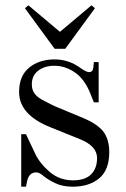

<svg xmlns="http://www.w3.org/2000/svg" viewBox="-20 -692 474 724"><path d="M74 -661 87 -672 206 -572 325 -672 338 -661 226 -508H186ZM52 -345Q52 -406 90 -437Q128 -468 186 -468Q239 -468 283 -436Q305 -420 316 -420Q330 -420 332 -438L334 -458H352V-306H334L320 -341Q298 -395 261.5 -419.5Q225 -444 185 -444Q148 -444 124 -425.5Q100 -407 100 -374Q100 -351 112.5 -336.5Q125 -322 146 -312Q182 -293 188 -291L296 -246Q344 -226 368 -198Q392 -168 392 -118Q392 -51 354 -19.5Q316 12 254 12Q216 12 188 -1.5Q160 -15 144 -28.5Q128 -42 117 -42Q89 -42 82 -8L78 12H60V-186H78L112 -114Q129 -77 166.5 -44.5Q204 -12 255 -12Q301 -12 323.5 -34.5Q346 -57 346 -96Q346 -141 282 -167L168 -213Q52 -260 52 -345Z"/></svg>

Font: Old Standard TT
Style: Regular
Weight: 400
Designer: Alexey Kryukov <alexios@thessalonica.org.ru>
Version: Version 2.2